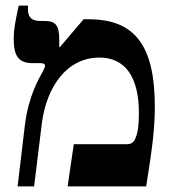

<svg xmlns="http://www.w3.org/2000/svg" viewBox="-20 -667 612 687"><path d="M43 0H102L130 -228C147 -355 218 -461 336 -461C426 -461 477 -394 477 -263C477 -224 474 -195 466 -176C459 -156 450 -151 431 -151H244L222 0H503C527 -147 534 -216 534 -285C534 -502 464 -598 298 -598H279L194 -498L192 -499V-526C192 -575 180 -592 140 -592H123C93 -592 80 -606 80 -633V-647H47C34 -588 29 -559 29 -528C29 -465 48 -441 97 -441H125C135 -441 141 -438 141 -432C141 -428 139 -422 133 -411C120 -387 82 -325 69 -219Z"/></svg>

Font: Noto Serif Hebrew SemiCondensed
Style: Bold
Weight: 700
Width: 4
Designer: Monotype Design Team
Foundry: Monotype Imaging Inc.
Version: Version 2.004